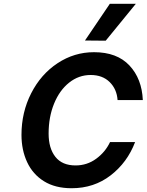

<svg xmlns="http://www.w3.org/2000/svg" viewBox="-20 -991 778 1019"><path d="M94 -275Q94 -395 145.5 -496Q197 -597 285.5 -655.5Q374 -714 479 -714Q601 -714 667 -643.5Q733 -573 738 -460H604Q600 -518 562 -555.5Q524 -593 461 -593Q398 -593 347 -552.5Q296 -512 267 -441Q238 -370 238 -282Q238 -204 274 -158.5Q310 -113 381 -113Q442 -113 490.5 -148.5Q539 -184 564 -237H697Q656 -129 567.5 -60.5Q479 8 360 8Q273 8 213.5 -29Q154 -66 124 -130.5Q94 -195 94 -275ZM431 -776 563 -971H701L541 -775Z"/></svg>

Font: Be Vietnam
Style: Bold Italic
Weight: 700
Italic angle: -9.66701°
Designer: Gabriel Lam
Foundry: TypeRant
Version: Version 3.000